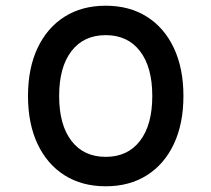

<svg xmlns="http://www.w3.org/2000/svg" viewBox="-20 -636 740 672"><path d="M350 16Q267 16 206 -22.5Q145 -61 111.5 -132Q78 -203 78 -300Q78 -397 111.5 -468Q145 -539 206 -577.5Q267 -616 350 -616Q433 -616 494 -577.5Q555 -539 588.5 -468Q622 -397 622 -300Q622 -203 588.5 -132Q555 -61 494 -22.5Q433 16 350 16ZM350 -87Q427 -87 470 -143Q513 -199 513 -300Q513 -401 470 -457Q427 -513 350 -513Q273 -513 230 -457Q187 -401 187 -300Q187 -199 230 -143Q273 -87 350 -87Z"/></svg>

Font: Martian Mono
Style: Regular
Weight: 400
Monospace: yes
Designer: Roman Shamin
Foundry: Evil Martians
Version: Version 1.000; ttfautohint (v1.8.4.7-5d5b)